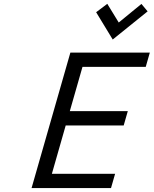

<svg xmlns="http://www.w3.org/2000/svg" viewBox="-20 -963 787 983"><path d="M141.6 0 340.3 -693.8H747.1L726.1 -620.6H402.3L337.4 -394H634.3L613.3 -320.8H316.4L245.6 -73.2H569.3L548.3 0ZM557.1 -760.7 472.2 -900.4 529.3 -943.4 587.9 -847.7 704.1 -942.9 735.8 -904.8Z"/></svg>

Font: Cantarell
Style: Italic
Weight: 400
Italic angle: -16°
Designer: Dave Crossland
Version: Version 1.004